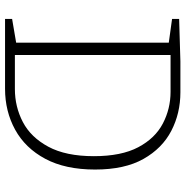

<svg xmlns="http://www.w3.org/2000/svg" viewBox="-7 -728 735 761"><g transform="rotate(90 360.5 -347.5)"><path d="M346 -695Q429 -695 498.5 -659Q568 -623 610 -548.5Q652 -474 652 -357Q652 -239 609.5 -159.5Q567 -80 494 -40Q421 0 332 0H55V-28L149 -44V-649L55 -662V-690L223 -695ZM333 -39Q403 -39 463.5 -70.5Q524 -102 561.5 -171.5Q599 -241 599 -352Q599 -461 563.5 -528Q528 -595 469.5 -625.5Q411 -656 344 -656H198V-39Z"/></g></svg>

Font: Bitter Light
Style: Regular
Weight: 300
Designer: Sol Matas, and Bitter project Authors
Foundry: Sol Matas
Version: Version 2.001